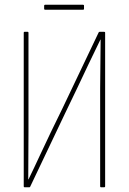

<svg xmlns="http://www.w3.org/2000/svg" viewBox="-20 -789 542 809"><path d="M83 0Q80 0 80 -4V-651Q80 -655 83 -655H97Q100 -655 100 -651V-333Q100 -283 100 -232.5Q100 -182 99.5 -131.5Q99 -81 99 -33H100Q124 -82 147 -132Q170 -182 194 -231.5Q218 -281 243 -332L396 -653Q397 -655 401 -655H419Q423 -655 423 -651V-4Q423 0 419 0H405Q402 0 402 -4V-311Q402 -363 402 -415Q402 -467 403 -519.5Q404 -572 404 -622H403Q378 -571 353.5 -519.5Q329 -468 304.5 -416Q280 -364 254 -311L107 -2Q106 0 104 0ZM170 -748Q166 -748 166 -752V-765Q166 -769 170 -769H330Q334 -769 334 -765V-752Q334 -748 330 -748Z"/></svg>

Font: Sofia Sans Condensed Thin
Style: Regular
Weight: 250
Version: Version 4.100